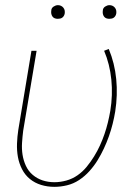

<svg xmlns="http://www.w3.org/2000/svg" viewBox="-20 -717 540 745"><path d="M191 8Q164 8 139.5 0.5Q115 -7 96 -22.5Q77 -38 65.5 -60.5Q54 -83 49.5 -108Q45 -133 46 -160Q47 -187 51 -213L102 -520H122L70 -210Q67 -186 65.5 -162.5Q64 -139 67.5 -116.5Q71 -94 80.5 -73.5Q90 -53 107 -38.5Q124 -24 145.5 -17Q167 -10 191 -10Q214 -10 237.5 -16.5Q261 -23 281 -37Q301 -51 316.5 -70Q332 -89 345 -110Q358 -131 368 -153Q378 -175 385.5 -197Q393 -219 398.5 -241.5Q404 -264 408 -287Q418 -348 412 -408Q406 -468 384 -520L402 -527Q425 -472 431 -410Q437 -348 427 -284Q423 -260 417 -236Q411 -212 402.5 -188Q394 -164 383 -140.5Q372 -117 358.5 -95Q345 -73 327 -53Q309 -33 287 -18.5Q265 -4 240 2Q215 8 191 8ZM404 -644Q398 -644 392.5 -646Q387 -648 383.5 -653Q380 -658 379 -664Q378 -670 379 -676Q379 -681 381.5 -685Q384 -689 388 -691.5Q392 -694 396 -695.5Q400 -697 405 -697Q411 -697 416.5 -694.5Q422 -692 426 -687Q430 -682 431 -676Q432 -670 431 -664Q430 -659 427.5 -655Q425 -651 421.5 -648.5Q418 -646 413.5 -645Q409 -644 404 -644ZM204 -644Q198 -644 192.5 -646Q187 -648 183.5 -653Q180 -658 179 -664Q178 -670 179 -676Q179 -681 181.5 -685Q184 -689 188 -691.5Q192 -694 196 -695.5Q200 -697 205 -697Q211 -697 216.5 -694.5Q222 -692 226 -687Q230 -682 231 -676Q232 -670 231 -664Q230 -659 227.5 -655Q225 -651 221.5 -648.5Q218 -646 213.5 -645Q209 -644 204 -644Z"/></svg>

Font: Iosevka Curly Thin
Style: Italic
Weight: 100
Italic angle: -9°
Monospace: yes
Designer: Belleve Invis
Foundry: Belleve Invis
Version: Version 22.1.2; ttfautohint (v1.8.4)